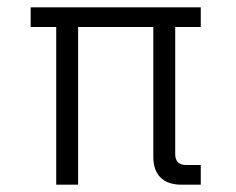

<svg xmlns="http://www.w3.org/2000/svg" viewBox="-20 -506 646 526"><path d="M134 0V-432H64V-486H530V-432H460V-84Q460 -54 490 -54H530V0H478Q439 0 419.5 -20Q400 -40 400 -76V-432H194V0Z"/></svg>

Font: Space 7353
Style: Regular
Weight: 400
Designer: Christine Claussen + Ruben Lyon  (Space 7353)
Version: Version 1.000;FEAKit 1.0